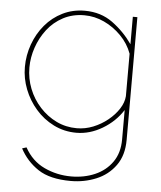

<svg xmlns="http://www.w3.org/2000/svg" viewBox="-53 -574 709 843"><g transform="rotate(5 301.5 -152.0)"><path d="M296 10Q242 10 196 -13Q150 -36 116.5 -74.5Q83 -113 64.5 -160.5Q46 -208 46 -258Q46 -310 63.5 -358.5Q81 -407 113 -445Q145 -483 189.5 -505Q234 -527 287 -527Q358 -527 410 -489Q462 -451 499 -398V-519H519V22Q519 90 486.5 135Q454 180 401.5 201.5Q349 223 290 223Q198 223 146 188.5Q94 154 65 99L84 93Q116 151 171.5 177Q227 203 290 203Q347 203 394.5 182.5Q442 162 470.5 121.5Q499 81 499 22V-108Q466 -56 410.5 -23Q355 10 296 10ZM296 -10Q333 -10 368 -24Q403 -38 432 -61.5Q461 -85 479 -113Q497 -141 499 -169V-356Q483 -400 449.5 -434Q416 -468 374 -487.5Q332 -507 287 -507Q235 -507 193.5 -485Q152 -463 124 -426.5Q96 -390 81 -346Q66 -302 66 -258Q66 -209 83.5 -164.5Q101 -120 133 -85Q165 -50 206.5 -30Q248 -10 296 -10Z"/></g></svg>

Font: Raleway Thin
Style: Regular
Weight: 100
Designer: Matt McInerney, Pablo Impallari, Rodrigo Fuenzalida
Foundry: Matt McInerney, Pablo Impallari, Rodrigo Fuenzalida
Version: Version 4.026